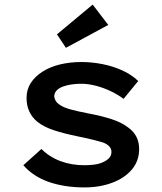

<svg xmlns="http://www.w3.org/2000/svg" viewBox="-20 -809 709 839"><path d="M349 10Q263 10 194.5 -13.5Q126 -37 82 -87L161 -158Q196 -123 244 -105Q292 -87 349 -87Q370 -87 390.5 -89.5Q411 -92 428.5 -99.5Q446 -107 456.5 -118Q467 -129 467 -145Q467 -172 431 -186Q412 -192 383.5 -199Q355 -206 320 -213Q261 -225 216.5 -239.5Q172 -254 143 -277Q120 -296 108 -322Q96 -348 96 -381Q96 -418 114.5 -446.5Q133 -475 166 -496Q199 -517 242.5 -527.5Q286 -538 336 -538Q381 -538 427 -529Q473 -520 514 -501.5Q555 -483 584 -455L520 -377Q496 -395 465 -410Q434 -425 400 -434Q366 -443 335 -443Q313 -443 292.5 -440Q272 -437 254.5 -430.5Q237 -424 227 -413Q217 -402 217 -387Q218 -377 224 -367.5Q230 -358 241 -351Q258 -339 289.5 -330.5Q321 -322 363 -314Q422 -303 467 -288.5Q512 -274 540 -252Q564 -235 576 -211.5Q588 -188 588 -158Q588 -106 556.5 -68.5Q525 -31 470.5 -10.5Q416 10 349 10ZM268 -600 229 -659 385 -789 453 -700Z"/></svg>

Font: Lexend Giga Medium
Style: Regular
Weight: 500
Designer: Bonnie Shaver-Troup, Thomas Jockin
Foundry: Lexend
Version: Version 1.007